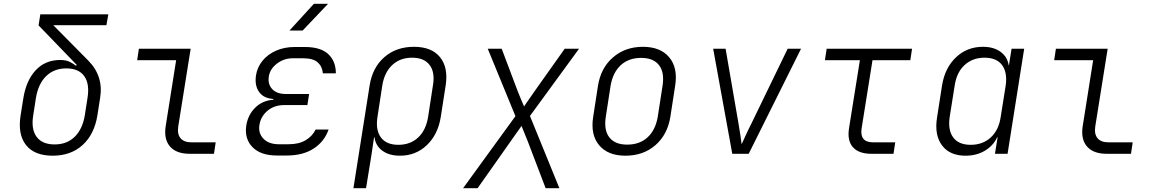

<svg xmlns="http://www.w3.org/2000/svg" viewBox="-20 -805 6040 1005"><path d="M256 10Q160 10 116 -46Q72 -102 88 -202L102 -290Q117 -384 167 -437.5Q217 -491 295 -491Q325 -491 344.5 -481.5Q364 -472 377 -461L382 -465L182 -672L191 -730H547L537 -673H259L442 -488Q523 -406 504 -292L490 -202Q474 -102 412.5 -46Q351 10 256 10ZM266 -49Q330 -49 371 -89Q412 -129 424 -202L438 -292Q450 -366 421 -406.5Q392 -447 327 -447Q263 -447 221.5 -406.5Q180 -366 168 -292L154 -202Q142 -129 171.5 -89Q201 -49 266 -49Z M973 0Q903 0 870 -38Q837 -76 847 -143L902 -490H698L707 -550H978L913 -143Q907 -103 925 -81.5Q943 -60 982 -60H1109L1100 0Z M1481 9H1429Q1345 9 1302 -34.5Q1259 -78 1269 -148Q1278 -204 1316 -241.5Q1354 -279 1411 -283V-287Q1360 -290 1336 -324Q1312 -358 1320 -411Q1327 -454 1354.5 -487.5Q1382 -521 1425.5 -540Q1469 -559 1522 -559H1576Q1658 -559 1698 -522Q1738 -485 1738 -421H1670Q1667 -457 1643 -478.5Q1619 -500 1567 -500H1513Q1466 -500 1429.5 -472Q1393 -444 1387 -404Q1381 -364 1405 -338.5Q1429 -313 1476 -313H1598L1589 -255H1468Q1416 -255 1380.5 -225.5Q1345 -196 1338 -151Q1331 -108 1359 -79Q1387 -50 1439 -50H1491Q1545 -50 1580.5 -71.5Q1616 -93 1632 -127H1700Q1678 -64 1622 -27.5Q1566 9 1481 9ZM1495 -645 1623 -785H1697L1564 -645Z M1830 180 1915 -359Q1930 -452 1992 -506Q2054 -560 2147 -560Q2239 -560 2283 -506Q2327 -452 2313 -359L2287 -192Q2272 -100 2214 -45Q2156 10 2074 10Q2017 10 1981.5 -16Q1946 -42 1940 -87H1938L1924 8L1896 180ZM2065 -47Q2128 -47 2169 -85.5Q2210 -124 2221 -194L2246 -357Q2258 -426 2229 -464.5Q2200 -503 2137 -503Q2074 -503 2033 -464.5Q1992 -426 1981 -357L1956 -194Q1945 -125 1973.5 -86Q2002 -47 2065 -47Z M2404 180 2678 -197 2533 -550H2606L2689 -330Q2695 -313 2705.5 -289Q2716 -265 2723 -248Q2735 -265 2751.5 -289Q2768 -313 2780 -330L2936 -550H3011L2754 -198L2908 180H2836L2743 -64Q2737 -80 2726.5 -104.5Q2716 -129 2710 -146Q2697 -129 2680.5 -104.5Q2664 -80 2652 -64L2480 180Z M3254 10Q3162 10 3116 -45Q3070 -100 3085 -194L3110 -356Q3125 -450 3189 -505Q3253 -560 3345 -560Q3437 -560 3483 -505Q3529 -450 3514 -356L3489 -194Q3474 -100 3410.5 -45Q3347 10 3254 10ZM3263 -48Q3328 -48 3369.5 -86Q3411 -124 3423 -194L3448 -356Q3459 -426 3429.5 -464Q3400 -502 3336 -502Q3271 -502 3229.5 -464Q3188 -426 3176 -356L3151 -194Q3140 -124 3169.5 -86Q3199 -48 3263 -48Z M3813 0 3713 -550H3778L3846 -156Q3851 -127 3855.5 -97Q3860 -67 3862 -50Q3870 -67 3883.5 -97Q3897 -127 3912 -156L4103 -550H4173L3899 0Z M4541 0Q4475 0 4444.5 -34.5Q4414 -69 4424 -133L4481 -490H4298L4307 -550H4754L4745 -490H4547L4490 -133Q4479 -60 4550 -60H4666L4657 0Z M5034 10Q4951 10 4910.5 -44.5Q4870 -99 4885 -191L4911 -358Q4926 -450 4984 -505Q5042 -560 5125 -560Q5181 -560 5217 -534Q5253 -508 5260 -463H5261L5275 -550H5341L5254 0H5188L5202 -87H5200Q5179 -42 5135 -16Q5091 10 5034 10ZM5061 -47Q5124 -47 5166 -85.5Q5208 -124 5218 -193L5244 -356Q5254 -425 5225.5 -464Q5197 -503 5133 -503Q5071 -503 5029 -464.5Q4987 -426 4977 -356L4951 -193Q4941 -124 4969.5 -85.5Q4998 -47 5061 -47Z M5773 0Q5703 0 5670 -38Q5637 -76 5647 -143L5702 -490H5498L5507 -550H5778L5713 -143Q5707 -103 5725 -81.5Q5743 -60 5782 -60H5909L5900 0Z"/></svg>

Font: NKDuy Mono ExtraLight
Style: Italic
Weight: 200
Italic angle: -9°
Monospace: yes
Designer: NKDuy
Foundry: NKDuy
Version: Version 2.251; ttfautohint (v1.8.4.7-5d5b)